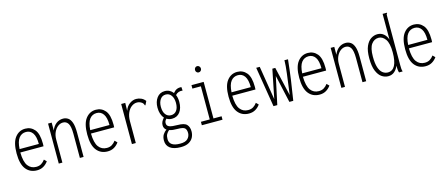

<svg xmlns="http://www.w3.org/2000/svg" viewBox="-51 -1296 4902 2100"><g transform="rotate(-15 2400.0 -246.5)"><path d="M215 10Q136 10 90.5 -47.5Q45 -105 45 -226Q45 -349 90 -406.5Q135 -464 205 -464Q269 -464 310 -416Q351 -368 351 -256Q351 -241 350 -226H87Q89 -120 123 -74.5Q157 -29 216 -29Q250 -29 274 -44Q298 -59 316 -84L342 -58Q319 -26 287.5 -8Q256 10 215 10ZM89 -264H307Q307 -348 279.5 -387.5Q252 -427 204 -427Q154 -427 124 -388Q94 -349 89 -264Z M462 0V-453H503V-364Q522 -412 556 -437.5Q590 -463 633 -463Q664 -463 689 -446.5Q714 -430 728.5 -389.5Q743 -349 743 -275V0H701V-273Q701 -356 680.5 -389Q660 -422 622 -422Q590 -422 563 -401Q536 -380 519.5 -343.5Q503 -307 503 -261V0Z M1015 10Q936 10 890.5 -47.5Q845 -105 845 -226Q845 -349 890 -406.5Q935 -464 1005 -464Q1069 -464 1110 -416Q1151 -368 1151 -256Q1151 -241 1150 -226H887Q889 -120 923 -74.5Q957 -29 1016 -29Q1050 -29 1074 -44Q1098 -59 1116 -84L1142 -58Q1119 -26 1087.5 -8Q1056 10 1015 10ZM889 -264H1107Q1107 -348 1079.5 -387.5Q1052 -427 1004 -427Q954 -427 924 -388Q894 -349 889 -264Z M1290 -453H1336L1334 -363Q1350 -412 1386.5 -438Q1423 -464 1461 -464Q1491 -464 1518.5 -451.5Q1546 -439 1564 -414L1546 -377L1542 -370L1536 -373Q1534 -379 1531 -386.5Q1528 -394 1516 -405Q1490 -424 1460 -424Q1428 -424 1399 -403Q1370 -382 1352 -341.5Q1334 -301 1334 -245V1H1290Z M1786 -153Q1752 -153 1726 -170Q1714 -157 1709.5 -147Q1705 -137 1705 -124Q1705 -93 1734.5 -82Q1764 -71 1827 -71Q1903 -71 1929.5 -43Q1956 -15 1956 35Q1956 71 1940.5 102Q1925 133 1890.5 152.5Q1856 172 1800 172Q1720 172 1679 141.5Q1638 111 1638 55Q1638 14 1655 -12.5Q1672 -39 1696 -54Q1667 -74 1667 -111Q1667 -133 1676.5 -151.5Q1686 -170 1703 -189Q1663 -232 1663 -311Q1663 -378 1696 -422Q1729 -466 1786 -466Q1816 -466 1839.5 -453.5Q1863 -441 1879 -419Q1898 -443 1920.5 -453.5Q1943 -464 1974 -461L1977 -421Q1952 -424 1932 -417.5Q1912 -411 1895 -392Q1910 -356 1910 -311Q1910 -240 1877.5 -196.5Q1845 -153 1786 -153ZM1786 -193Q1827 -193 1849.5 -224Q1872 -255 1872 -310Q1872 -362 1849 -394.5Q1826 -427 1786 -427Q1747 -427 1724 -394Q1701 -361 1701 -311Q1701 -254 1724.5 -223.5Q1748 -193 1786 -193ZM1680 49Q1680 133 1800 133Q1861 134 1887.5 107.5Q1914 81 1915 44Q1915 5 1897 -12.5Q1879 -30 1816 -30Q1788 -30 1764.5 -32.5Q1741 -35 1722 -42Q1702 -25 1691 -4.5Q1680 16 1680 49Z M2082 0V-39H2182V-414H2086V-453H2224V-39H2316V0ZM2199 -567Q2186 -567 2176 -577Q2166 -587 2166 -602Q2166 -617 2175.5 -627.5Q2185 -638 2199 -638Q2213 -638 2223 -627.5Q2233 -617 2233 -602Q2233 -587 2223 -577Q2213 -567 2199 -567Z M2615 10Q2536 10 2490.5 -47.5Q2445 -105 2445 -226Q2445 -349 2490 -406.5Q2535 -464 2605 -464Q2669 -464 2710 -416Q2751 -368 2751 -256Q2751 -241 2750 -226H2487Q2489 -120 2523 -74.5Q2557 -29 2616 -29Q2650 -29 2674 -44Q2698 -59 2716 -84L2742 -58Q2719 -26 2687.5 -8Q2656 10 2615 10ZM2489 -264H2707Q2707 -348 2679.5 -387.5Q2652 -427 2604 -427Q2554 -427 2524 -388Q2494 -349 2489 -264Z M2893 1 2819 -453H2859L2921 -71L2987 -398H3020L3096 -70Q3116 -218 3127 -308.5Q3138 -399 3138 -438V-453H3179Q3167 -337 3151.5 -225Q3136 -113 3117 1H3073L3003 -311L2936 1Z M3415 10Q3336 10 3290.5 -47.5Q3245 -105 3245 -226Q3245 -349 3290 -406.5Q3335 -464 3405 -464Q3469 -464 3510 -416Q3551 -368 3551 -256Q3551 -241 3550 -226H3287Q3289 -120 3323 -74.5Q3357 -29 3416 -29Q3450 -29 3474 -44Q3498 -59 3516 -84L3542 -58Q3519 -26 3487.5 -8Q3456 10 3415 10ZM3289 -264H3507Q3507 -348 3479.5 -387.5Q3452 -427 3404 -427Q3354 -427 3324 -388Q3294 -349 3289 -264Z M3662 0V-453H3703V-364Q3722 -412 3756 -437.5Q3790 -463 3833 -463Q3864 -463 3889 -446.5Q3914 -430 3928.5 -389.5Q3943 -349 3943 -275V0H3901V-273Q3901 -356 3880.5 -389Q3860 -422 3822 -422Q3790 -422 3763 -401Q3736 -380 3719.5 -343.5Q3703 -307 3703 -261V0Z M4192 10Q4153 10 4118.5 -13.5Q4084 -37 4062 -90Q4040 -143 4040 -232Q4040 -319 4062.5 -369.5Q4085 -420 4120 -442.5Q4155 -465 4194 -465Q4236 -465 4266 -438.5Q4296 -412 4307 -372V-665H4356V-658Q4350 -654 4348.5 -647Q4347 -640 4348 -624V-71Q4348 -53 4349 -35.5Q4350 -18 4356 0H4315Q4309 -16 4307.5 -38.5Q4306 -61 4306 -79Q4293 -43 4264 -16.5Q4235 10 4192 10ZM4198 -31Q4305 -31 4305 -231Q4305 -334 4272.5 -379Q4240 -424 4196 -424Q4146 -424 4114.5 -381Q4083 -338 4083 -241Q4083 -163 4098 -117.5Q4113 -72 4139.5 -51.5Q4166 -31 4198 -31Z M4615 10Q4536 10 4490.5 -47.5Q4445 -105 4445 -226Q4445 -349 4490 -406.5Q4535 -464 4605 -464Q4669 -464 4710 -416Q4751 -368 4751 -256Q4751 -241 4750 -226H4487Q4489 -120 4523 -74.5Q4557 -29 4616 -29Q4650 -29 4674 -44Q4698 -59 4716 -84L4742 -58Q4719 -26 4687.5 -8Q4656 10 4615 10ZM4489 -264H4707Q4707 -348 4679.5 -387.5Q4652 -427 4604 -427Q4554 -427 4524 -388Q4494 -349 4489 -264Z"/></g></svg>

Font: Inconsolata Condensed Light
Style: Regular
Weight: 300
Width: 3
Monospace: yes
Designer: Raph Levien, Cyreal, Brenton Simpson
Foundry: Raph Levien, Cyreal, Google
Version: Version 3.001; ttfautohint (v1.8.2.53-6de2)